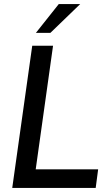

<svg xmlns="http://www.w3.org/2000/svg" viewBox="-20 -921 538 941"><path d="M40 0 138 -697H240L155 -91H461L449 0ZM156 -760 268 -901H373L227 -760Z"/></svg>

Font: Hanken Grotesk Medium
Style: Italic
Weight: 500
Italic angle: -8°
Designer: Alfredo Marco Pradil
Foundry: Hanken Design Co.
Version: Version 3.013